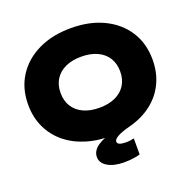

<svg xmlns="http://www.w3.org/2000/svg" viewBox="-165 -929 1299 1308"><g transform="rotate(-20 485.0 -275.0)"><path d="M632 202Q619 207 586 212Q553 217 517 217Q443 217 397.5 190.5Q352 164 352 120Q352 75 397.5 43Q443 11 531 -9L517 17Q409 21 320.5 -5Q232 -31 168 -83Q104 -135 69 -209.5Q34 -284 34 -375Q34 -493 90.5 -581Q147 -669 248.5 -718Q350 -767 485 -767Q620 -767 721.5 -718Q823 -669 879.5 -581Q936 -493 936 -375Q936 -281 899 -204.5Q862 -128 793.5 -76Q725 -24 632 0Q573 15 542.5 32Q512 49 512 66Q512 93 574 93Q591 93 605 91Q619 89 632 86ZM269 -375Q269 -318 295 -276.5Q321 -235 369.5 -212.5Q418 -190 485 -190Q552 -190 600.5 -212.5Q649 -235 675 -276.5Q701 -318 701 -375Q701 -432 675 -473.5Q649 -515 600.5 -537.5Q552 -560 485 -560Q418 -560 369.5 -537.5Q321 -515 295 -473.5Q269 -432 269 -375Z"/></g></svg>

Font: Unbounded ExtraBold
Style: Regular
Weight: 800
Designer: Luke Prowse, Jean-Baptiste Morizot, Fátima Lázaro, Florian Runge
Foundry: NaN
Version: Version 1.701;gftools[0.9.28.dev5+ged2979d]